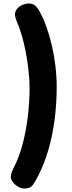

<svg xmlns="http://www.w3.org/2000/svg" viewBox="-20 -901 412 1104"><path d="M76 -779Q72 -788 69 -799.5Q66 -811 66 -816Q66 -837 79 -851.5Q92 -866 110.5 -873.5Q129 -881 146 -881Q166 -881 180 -870.5Q194 -860 208 -834Q229 -797 246.5 -748Q264 -699 277.5 -642Q291 -585 298.5 -523.5Q306 -462 306 -400Q306 -307 294.5 -217Q283 -127 259.5 -44Q236 39 199 111Q180 148 166 165.5Q152 183 121 183Q102 183 84 172.5Q66 162 54 146Q42 130 42 116Q42 107 46 94Q50 81 58 65Q90 4 110 -72Q130 -148 140 -231Q150 -314 150 -396Q150 -447 142 -513Q134 -579 118 -648.5Q102 -718 76 -779Z"/></svg>

Font: Playpen Sans ExtraBold
Style: Regular
Weight: 800
Designer: Laura Meseguer, Veronika Burian, José Scaglione
Foundry: TypeTogether
Version: Version 1.001